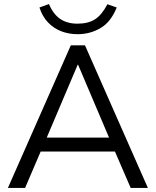

<svg xmlns="http://www.w3.org/2000/svg" viewBox="-20 -929 769 949"><path d="M19 0 330 -705H400L711 0H626L539 -201L579 -180H149L190 -201L104 0ZM364 -609 203 -230 179 -249H549L527 -230L366 -609ZM364 -760Q320 -760 282.5 -774.5Q245 -789 217 -818.5Q189 -848 175 -892L222 -909Q243 -859 277.5 -835.5Q312 -812 363 -812Q416 -812 449.5 -833.5Q483 -855 511 -908L557 -892Q528 -820 476.5 -790Q425 -760 364 -760Z"/></svg>

Font: NunitoSans1
Style: Book
Weight: 400
Designer: Vernon Adams
Foundry: Vernon Adams
Version: Version 3.101;gftools[0.9.27]